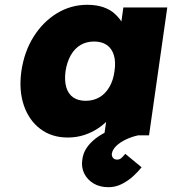

<svg xmlns="http://www.w3.org/2000/svg" viewBox="-20 -564 717 800"><path d="M262 9Q196 9 148.5 -26.5Q101 -62 79.5 -124.5Q58 -187 69 -267Q81 -349 120 -411Q159 -473 217 -508.5Q275 -544 344 -544Q381 -544 410.5 -534Q440 -524 460 -505Q480 -486 494 -462Q508 -438 515 -410L477 -412L494 -533H677L601 0H414L433 -130L473 -128Q460 -99 439 -74Q418 -49 390.5 -30.5Q363 -12 331 -1.5Q299 9 262 9ZM337 -144Q369 -144 394 -158.5Q419 -173 435.5 -201Q452 -229 457 -267Q463 -306 454.5 -334Q446 -362 425 -376.5Q404 -391 372 -391Q340 -391 315.5 -376.5Q291 -362 275 -334Q259 -306 253 -267Q248 -229 256 -201Q264 -173 284.5 -158.5Q305 -144 337 -144ZM432 216Q396 216 370 200.5Q344 185 331 159Q318 133 323 101Q326 75 340.5 53Q355 31 379 12.5Q403 -6 438 -21.5Q473 -37 520 -48L555 0Q528 6 504 17.5Q480 29 464.5 44Q449 59 446 76Q445 87 451 94Q457 101 468 101Q478 101 485 95Q492 89 502 77L570 133Q555 152 534 171Q513 190 487 203Q461 216 432 216Z"/></svg>

Font: Lexend ExtBd
Style: Italic
Weight: 800
Italic angle: -8.13011°
Designer: Bonnie Shaver-Troup, Thomas Jockin
Foundry: Lexend
Version: Version 1.007